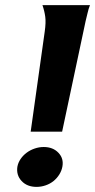

<svg xmlns="http://www.w3.org/2000/svg" viewBox="-20 -720 372 751"><path d="M155 -597Q160 -632 157 -654.5Q154 -677 146 -700H332Q326 -685 322.5 -669Q319 -653 315 -638L223 -205H100ZM48 -68Q51 -84 60.5 -98Q70 -112 84 -122.5Q98 -133 115.5 -139Q133 -145 151 -145Q187 -145 208.5 -122.5Q230 -100 224 -68Q221 -52 212 -37.5Q203 -23 189.5 -12Q176 -1 158.5 5Q141 11 123 11Q86 11 64.5 -12Q43 -35 48 -68Z"/></svg>

Font: LT Museum
Style: Bold Italic
Weight: 700
Designer: Daniel Lyons
Foundry: LyonsType
Version: Version 1.011